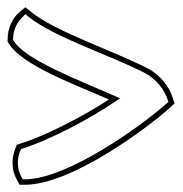

<svg xmlns="http://www.w3.org/2000/svg" viewBox="-20 -529 505 529"><path d="M1 -414 5 -408C42 -348 194 -293 280 -255C216 -212 102 -153 38 -134L26 -130L22 -119C10 -89 13 -57 27 -33L34 -20H49C176 -20 385 -175 449 -233L461 -244L456 -259C446 -292 420 -323 388 -340C284 -393 134 -441 66 -496L50 -509L34 -496C15 -480 1 -452 1 -421ZM16 -419V-421C16 -448 29 -471 44 -484L50 -490L57 -484C129 -426 279 -379 381 -327C409 -312 433 -283 442 -254L444 -248L439 -244C376 -187 167 -35 49 -35H43L40 -40C28 -60 25 -88 36 -114L38 -118L43 -120C109 -140 223 -199 288 -243L311 -258L286 -269C198 -308 50 -364 18 -416Z"/></svg>

Font: Snowfall
Style: BlkOl
Weight: 900
Designer: Jasper
Foundry: Cannot Into Space Fonts
Version: Version 0.9